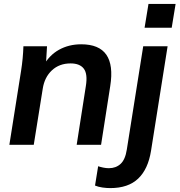

<svg xmlns="http://www.w3.org/2000/svg" viewBox="-20 -742 920 984"><path d="M28 0 88 -379Q93 -410 96 -442Q99 -474 100 -505H221L215 -405L202 -404Q232 -459 282.5 -487Q333 -515 396 -515Q488 -515 525 -461.5Q562 -408 545 -301L498 0H373L420 -301Q430 -363 409.5 -390Q389 -417 342 -417Q284 -417 246 -381.5Q208 -346 199 -287L153 0ZM545 222Q526 222 505 219Q484 216 467 209L483 110Q495 114 509.5 117Q524 120 538 120Q574 120 598 98Q622 76 630 24L714 -505H839L754 31Q739 125 688 173.5Q637 222 545 222ZM721 -600 741 -722H880L860 -600Z"/></svg>

Font: Mulish ExtraLight
Style: Italic
Weight: 200
Italic angle: -9°
Designer: Vernon Adams
Foundry: Vernon Adams
Version: Version 3.603